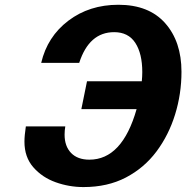

<svg xmlns="http://www.w3.org/2000/svg" viewBox="-20 -757 770 794"><path d="M325.2 16.6Q265.6 16.6 210 -3.4Q154.3 -23.4 117.7 -65.4Q81.1 -107.4 81.1 -170.9Q81.1 -196.3 86.9 -234.4H250Q247.1 -216.8 247.1 -200.2Q247.1 -152.3 273.9 -124.5Q300.8 -96.7 349.6 -96.7Q485.4 -96.7 544.9 -305.7H316.4L339.8 -420.9H566.4Q568.4 -441.4 568.4 -459Q568.4 -535.2 539.6 -579.6Q510.7 -624 452.1 -624Q348.6 -624 307.6 -497.1H150.4Q175.8 -605.5 262.7 -671.4Q349.6 -737.3 469.7 -737.3Q595.7 -737.3 663.1 -661.1Q730.5 -585 730.5 -460Q730.5 -369.1 704.1 -283.7Q677.7 -198.2 627 -130.4Q576.2 -62.5 500.5 -22.9Q424.8 16.6 325.2 16.6Z"/></svg>

Font: FreeUniversal
Style: BoldItalic
Weight: 700
Italic angle: -11°
Version: Version 1.001 March 22, 2017